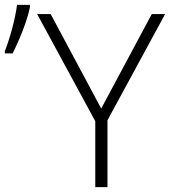

<svg xmlns="http://www.w3.org/2000/svg" viewBox="-20 -772 701 792"><path d="M397.5 -324.2 606 -713.9H661.1L423.3 -275.9V0H373V-272L133.3 -713.9H189ZM0 -551.8V-561Q15.1 -599.1 29.8 -653.1Q44.4 -707 50.3 -752H103.5V-742.2Q98.1 -714.8 86.4 -680.7Q74.7 -646.5 60.1 -612.3Q45.4 -578.1 32.2 -551.8Z"/></svg>

Font: Open Sans Light
Style: Regular
Weight: 300
Designer: Monotype Design Team
Foundry: Monotype Imaging Inc.
Version: Version 3.000; ttfautohint (v1.8.4)